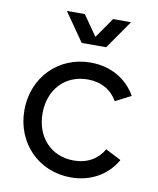

<svg xmlns="http://www.w3.org/2000/svg" viewBox="-84 -796 722 875"><g transform="rotate(10 277.5 -358.0)"><path d="M302.7 13.7C396 13.7 471.2 -30.8 512.7 -103.5L440.4 -140.6C413.1 -92.3 365.2 -64.5 302.7 -64.5C198.2 -64.5 126 -141.6 126 -252C126 -362.3 198.2 -439.5 302.7 -439.5C365.2 -439.5 413.1 -411.6 440.4 -363.3L512.7 -400.4C471.2 -473.1 396 -517.6 302.7 -517.6C153.3 -517.6 42 -403.3 42 -252C42 -100.6 153.3 13.7 302.7 13.7ZM154.3 -730.5 246.1 -598.6H359.4L451.2 -730.5H368.2L302.7 -636.7L237.3 -730.5Z"/></g></svg>

Font: Wanted Sans
Style: Regular
Weight: 400
Designer: Original Design by Kil Hyung-jin and Kang Hanbin, Wanted Lab, Inc; Hangeul from Source Han Sans by Jang Soo-young and Ka
Foundry: Wanted Lab, Inc.
Version: Version 1.001;Glyphs 3.2 (3227)